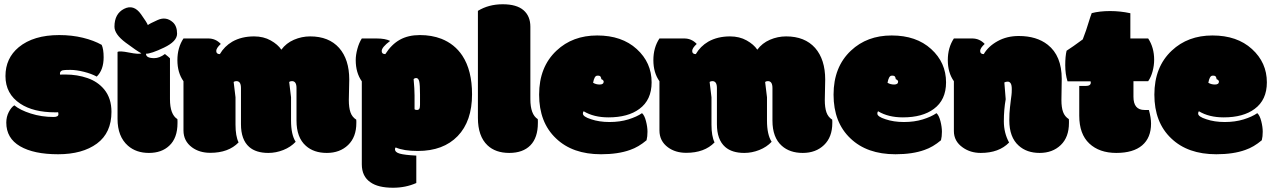

<svg xmlns="http://www.w3.org/2000/svg" viewBox="-20 -716 6034 910"><path d="M276.9 -382.8Q284.2 -384.8 313 -384.8Q341.8 -384.8 377.7 -375.7Q413.6 -366.7 438.5 -353Q471.2 -384.8 471.2 -444.3Q471.2 -483.4 461.9 -503.4Q424.8 -524.4 372.8 -537.1Q320.8 -549.8 260.7 -549.8Q138.7 -549.8 68.8 -492.2Q5.9 -439.9 5.9 -355.5Q5.9 -271 76.2 -224.6Q138.2 -183.6 241.7 -183.6H247.1Q252 -183.6 255.4 -184.1Q256.8 -180.2 256.8 -174.3Q256.8 -161.6 233.9 -161.6Q176.8 -161.6 125.7 -178Q74.7 -194.3 47.9 -216.8Q33.2 -207.5 21.5 -184.8Q9.8 -162.1 9.8 -134.8Q9.8 -61 75 -22.9Q140.1 15.1 255.4 15.1Q370.6 15.1 439.5 -35.6Q508.3 -86.4 508.3 -186Q508.3 -250 474.1 -292Q443.4 -329.1 394.8 -345.9Q346.2 -362.8 290.5 -362.8H278.8Q270 -362.8 264.6 -362.3Q264.2 -362.8 264.2 -365.2V-367.7Q264.2 -378.9 276.9 -382.8Z M785.6 -439.5Q781.2 -444.8 761.7 -460Q735.8 -440.4 710.9 -440.4Q671.9 -440.4 671.9 -461.4Q695.8 -460.9 757.6 -490.5Q819.3 -520 819.3 -556.2Q819.3 -592.3 799.3 -610.4Q767.1 -639.2 727.1 -621.1Q689.9 -604.5 680.7 -597.2Q676.3 -609.4 648.4 -648.4Q613.8 -697.3 568.1 -674.1Q522.5 -650.9 522.5 -589.4Q522.5 -553.7 575.7 -513.9Q628.9 -474.1 649.9 -463.4Q638.7 -457.5 592.3 -466.8Q545.9 -476.1 537.1 -469.7V-152.3Q537.1 -68.8 586.4 -25.4Q625.5 8.8 685.8 8.8Q746.1 8.8 782.2 -25.4Q821.3 -61.5 821.3 -133.3V-142.1Q821.3 -148.9 820.8 -151.4Q785.6 -173.3 785.6 -246.1Z M1633.3 -241.7 1635.3 -338.9Q1635.3 -434.1 1587.4 -488.8Q1538.6 -543.5 1450.2 -543.5Q1410.2 -543.5 1373.3 -527.6Q1336.4 -511.7 1313.5 -480.5Q1296.9 -505.4 1262.9 -524.4Q1229 -543.5 1184.1 -543.5Q1125 -543.5 1081.1 -518.6Q1043.5 -496.6 1022 -459.5Q1004.9 -459.5 1004.9 -474.6Q1004.9 -487.8 1026.4 -507.8Q1002 -533.7 967.3 -533.7H849.6Q820.8 -490.2 820.8 -430.9Q820.8 -371.6 849.6 -331.1V-97.7Q849.6 -47.4 890.1 -17.6Q925.3 8.3 976.6 8.3Q1063 8.3 1110.8 -41Q1096.2 -70.8 1096.2 -125.5V-254.9L1087.4 -327.6Q1092.3 -331.5 1100.6 -331.5Q1122.1 -331.5 1122.1 -298.8V-127.4Q1122.1 -53.7 1161.1 -19.5Q1193.4 8.8 1252 8.8Q1288.1 8.8 1323 -5.1Q1357.9 -19 1381.3 -43.9Q1359.4 -78.1 1359.4 -144.5V-254.9L1350.6 -327.6Q1355.5 -331.5 1363.8 -331.5Q1385.3 -331.5 1385.3 -298.8V-144.5Q1385.3 -64 1429.7 -24.9Q1467.3 8.8 1529.1 8.8Q1590.8 8.8 1629.9 -28.8Q1668.9 -66.4 1668.9 -133.3V-140.6Q1668.9 -146.5 1668.5 -148.9Q1648.9 -161.1 1641.1 -183.6Q1633.3 -206.1 1633.3 -241.7Z M1789.1 -474.1Q1789.1 -492.2 1829.1 -522Q1806.6 -533.7 1764.2 -533.7H1694.8Q1681.6 -513.2 1673.8 -484.4Q1666 -455.6 1666 -431.2Q1666 -371.1 1694.8 -330.6V62.5Q1694.8 120.1 1735.8 147.9Q1772 173.8 1842.8 173.8Q1902.8 173.8 1953.1 151.4V21.5Q1897.5 18.6 1874.8 12.2Q1852.1 5.9 1852.1 -8.8Q1852.1 -15.1 1855.5 -17.1Q1893.1 -0.5 1960.4 -0.5Q2081.1 -0.5 2149.2 -71Q2217.3 -141.6 2217.3 -269Q2217.3 -382.3 2171.4 -452.1Q2134.8 -507.3 2071.8 -532.2Q2025.9 -549.8 1970.2 -549.8Q1914.6 -549.8 1875 -527.6Q1835.4 -505.4 1806.2 -459.5Q1789.1 -459.5 1789.1 -474.1ZM1944.8 -263.7Q1944.8 -293 1940.4 -341.3Q1945.3 -346.2 1952.1 -346.2Q1962.9 -346.2 1966.8 -330.8Q1970.7 -315.4 1970.7 -268.6V-218.8Q1970.7 -205.6 1967.3 -200.2Q1963.9 -194.8 1956.1 -194.8Q1948.2 -194.8 1944.8 -198.2Z M2493.7 -589.4Q2493.7 -639.6 2461.2 -667.7Q2428.7 -695.8 2362.5 -695.8Q2296.4 -695.8 2245.1 -664.6V-157.2Q2245.1 -70.3 2290.5 -27.3Q2328.6 8.8 2393.6 8.8Q2458.5 8.8 2493.9 -27.3Q2529.3 -63.5 2529.3 -133.3V-142.1Q2529.3 -148.9 2528.8 -151.4Q2493.7 -173.3 2493.7 -246.1Z M2828.6 15.1Q2909.7 15.1 2966.3 -5.4Q3006.3 -19 3044.4 -51.3Q3048.8 -68.8 3048.8 -91.6Q3048.8 -114.3 3041.7 -141.8Q3034.7 -169.4 3022.9 -179.7Q2998.5 -162.6 2958.3 -150.1Q2918 -137.7 2868.9 -137.7Q2819.8 -137.7 2781.2 -150.9Q2742.7 -163.1 2742.7 -177.7Q2742.7 -185.5 2746.6 -188.5Q2794.4 -159.7 2863.8 -159.7Q2956.5 -159.7 3010.3 -199.7Q3068.4 -242.2 3068.4 -325.7Q3068.4 -419.4 2997.8 -483.6Q2927.2 -547.9 2810.5 -547.9Q2693.8 -547.9 2617.7 -476.1Q2535.2 -398.9 2535.2 -267.3Q2535.2 -135.7 2615.2 -60.1Q2693.4 15.1 2828.6 15.1ZM2822.3 -315.4Q2804.7 -315.4 2791 -323.7Q2796.9 -356 2809.6 -357.2Q2822.3 -358.4 2825.9 -353.3Q2829.6 -348.1 2830.1 -340.8Q2830.1 -340.8 2830.1 -340.8Q2830.6 -341.3 2835.9 -337.9Q2841.3 -333.5 2841.3 -329.6Q2841.3 -315.4 2822.3 -315.4Z M3889.2 -241.7 3891.1 -338.9Q3891.1 -434.1 3843.3 -488.8Q3794.4 -543.5 3706.1 -543.5Q3666 -543.5 3629.2 -527.6Q3592.3 -511.7 3569.3 -480.5Q3552.7 -505.4 3518.8 -524.4Q3484.9 -543.5 3439.9 -543.5Q3380.9 -543.5 3336.9 -518.6Q3299.3 -496.6 3277.8 -459.5Q3260.7 -459.5 3260.7 -474.6Q3260.7 -487.8 3282.2 -507.8Q3257.8 -533.7 3223.1 -533.7H3105.5Q3076.7 -490.2 3076.7 -430.9Q3076.7 -371.6 3105.5 -331.1V-97.7Q3105.5 -47.4 3146 -17.6Q3181.2 8.3 3232.4 8.3Q3318.8 8.3 3366.7 -41Q3352.1 -70.8 3352.1 -125.5V-254.9L3343.3 -327.6Q3348.1 -331.5 3356.4 -331.5Q3377.9 -331.5 3377.9 -298.8V-127.4Q3377.9 -53.7 3417 -19.5Q3449.2 8.8 3507.8 8.8Q3543.9 8.8 3578.9 -5.1Q3613.8 -19 3637.2 -43.9Q3615.2 -78.1 3615.2 -144.5V-254.9L3606.4 -327.6Q3611.3 -331.5 3619.6 -331.5Q3641.1 -331.5 3641.1 -298.8V-144.5Q3641.1 -64 3685.5 -24.9Q3723.1 8.8 3784.9 8.8Q3846.7 8.8 3885.7 -28.8Q3924.8 -66.4 3924.8 -133.3V-140.6Q3924.8 -146.5 3924.3 -148.9Q3904.8 -161.1 3897 -183.6Q3889.2 -206.1 3889.2 -241.7Z M4224.1 15.1Q4305.2 15.1 4361.8 -5.4Q4401.9 -19 4439.9 -51.3Q4444.3 -68.8 4444.3 -91.6Q4444.3 -114.3 4437.3 -141.8Q4430.2 -169.4 4418.5 -179.7Q4394 -162.6 4353.8 -150.1Q4313.5 -137.7 4264.4 -137.7Q4215.3 -137.7 4176.8 -150.9Q4138.2 -163.1 4138.2 -177.7Q4138.2 -185.5 4142.1 -188.5Q4189.9 -159.7 4259.3 -159.7Q4352.1 -159.7 4405.8 -199.7Q4463.9 -242.2 4463.9 -325.7Q4463.9 -419.4 4393.3 -483.6Q4322.8 -547.9 4206.1 -547.9Q4089.4 -547.9 4013.2 -476.1Q3930.7 -398.9 3930.7 -267.3Q3930.7 -135.7 4010.7 -60.1Q4088.9 15.1 4224.1 15.1ZM4217.8 -315.4Q4200.2 -315.4 4186.5 -323.7Q4192.4 -356 4205.1 -357.2Q4217.8 -358.4 4221.4 -353.3Q4225.1 -348.1 4225.6 -340.8Q4225.6 -340.8 4225.6 -340.8Q4226.1 -341.3 4231.4 -337.9Q4236.8 -333.5 4236.8 -329.6Q4236.8 -315.4 4217.8 -315.4Z M5010.7 -241.7 5012.2 -341.8Q5012.2 -451.7 4945.8 -503.9Q4893.1 -545.4 4808.6 -545.4Q4752.4 -545.4 4708.3 -521Q4664.1 -496.6 4642.6 -459.5Q4625.5 -459.5 4625.5 -474.6Q4625.5 -487.8 4647 -507.8Q4622.6 -533.7 4587.9 -533.7H4501Q4472.2 -490.2 4472.2 -430.9Q4472.2 -371.6 4501 -331.1V-94.7Q4501 -46.4 4543 -17.1Q4579.1 8.8 4628.4 8.8Q4714.8 8.8 4762.7 -40.5Q4737.8 -85.9 4737.8 -141.1Q4737.8 -196.3 4746.6 -245.6L4740.2 -325.2Q4747.1 -329.1 4756.1 -329.1Q4765.1 -329.1 4770.3 -320.8Q4775.4 -312.5 4775.4 -293.5Q4775.4 -274.4 4773.9 -264.6Q4772.5 -254.9 4771.2 -243.7Q4770 -232.4 4766.8 -206.3Q4763.7 -180.2 4763.7 -146Q4763.7 -65.4 4808.1 -25.9Q4846.2 8.8 4907.5 8.8Q4968.8 8.8 5007.6 -28.6Q5046.4 -65.9 5046.4 -133.3V-142.1Q5046.4 -148.9 5045.9 -151.4Q5026.4 -163.6 5018.6 -185.1Q5010.7 -206.5 5010.7 -241.7Z M5095.2 -308.6V-167.5Q5095.2 -80.6 5142.8 -35.9Q5190.4 8.8 5270.8 8.8Q5351.1 8.8 5393.3 -27.1Q5435.5 -63 5435.5 -130.4Q5435.5 -157.7 5425.3 -194.8H5404.3Q5352.1 -194.8 5352.1 -257.3V-331.1H5421.9Q5435.5 -350.6 5442.9 -378.4Q5450.2 -406.2 5450.2 -432.6Q5450.2 -490.7 5421.9 -533.7H5337.4V-653.3Q5290 -663.6 5241.2 -663.6Q5192.4 -663.6 5154.3 -653.8Q5150.4 -644.5 5147.5 -634.8Q5125.5 -562.5 5111.8 -529.3Q5063 -493.2 5035.2 -475.6Q5028.8 -449.2 5028.8 -407Q5028.8 -364.7 5039.6 -330.6H5148.9Q5149.9 -326.7 5149.9 -324.7Q5149.9 -308.6 5125.5 -308.6Z M5744.6 15.1Q5825.7 15.1 5882.3 -5.4Q5922.4 -19 5960.4 -51.3Q5964.8 -68.8 5964.8 -91.6Q5964.8 -114.3 5957.8 -141.8Q5950.7 -169.4 5939 -179.7Q5914.6 -162.6 5874.3 -150.1Q5834 -137.7 5784.9 -137.7Q5735.8 -137.7 5697.3 -150.9Q5658.7 -163.1 5658.7 -177.7Q5658.7 -185.5 5662.6 -188.5Q5710.4 -159.7 5779.8 -159.7Q5872.6 -159.7 5926.3 -199.7Q5984.4 -242.2 5984.4 -325.7Q5984.4 -419.4 5913.8 -483.6Q5843.3 -547.9 5726.6 -547.9Q5609.9 -547.9 5533.7 -476.1Q5451.2 -398.9 5451.2 -267.3Q5451.2 -135.7 5531.2 -60.1Q5609.4 15.1 5744.6 15.1ZM5738.3 -315.4Q5720.7 -315.4 5707 -323.7Q5712.9 -356 5725.6 -357.2Q5738.3 -358.4 5741.9 -353.3Q5745.6 -348.1 5746.1 -340.8Q5746.1 -340.8 5746.1 -340.8Q5746.6 -341.3 5752 -337.9Q5757.3 -333.5 5757.3 -329.6Q5757.3 -315.4 5738.3 -315.4Z"/></svg>

Font: Friends & Family
Style: Regular
Weight: 400
Designer: Sarang Kulkarni, Maithili Shingre, Noopur Datye
Foundry: Ek Type
Version: Version 1.000;hotconv 1.0.117;makeotfexe 2.5.65602